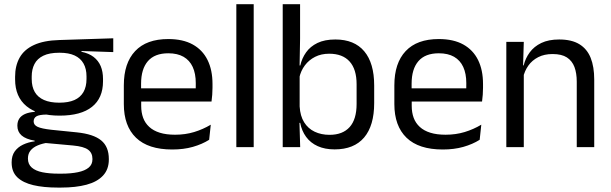

<svg xmlns="http://www.w3.org/2000/svg" viewBox="-20 -682 2834 890"><path d="M256 -146Q156.5 -146 103.2 -189.5Q50 -233 50 -314V-326.5Q50 -377 70.8 -414.5Q91.5 -452 137 -473.2Q182.5 -494.5 256 -496.5L505 -504.5V-440.5L358 -445.5L357.5 -442Q392 -435 414 -418Q436 -401 446.8 -375.5Q457.5 -350 457.5 -316V-305Q457.5 -227.5 406.5 -186.8Q355.5 -146 256 -146ZM252.5 123H264Q309 123 341.2 116.2Q373.5 109.5 391 95Q408.5 80.5 408.5 56.5V54.5Q408.5 26.5 388.2 11.8Q368 -3 319 -7.5L181 -20L204 -21Q176 -17 154.8 -8Q133.5 1 121.5 15.8Q109.5 30.5 109.5 52.5V53.5Q109.5 79 127 94.5Q144.5 110 176.5 116.5Q208.5 123 252.5 123ZM248 187.5Q182 187.5 134.2 176.2Q86.5 165 60.2 139.8Q34 114.5 34 72V70Q34 40 48.2 20Q62.5 0 86.8 -11.5Q111 -23 141 -27L140.5 -30Q99.5 -37 80 -54.2Q60.5 -71.5 60.5 -99V-99.5Q60.5 -118.5 69.2 -132Q78 -145.5 95.8 -153.5Q113.5 -161.5 141 -163.5V-173.5L234 -150L196 -151Q162 -150.5 149 -142.8Q136 -135 136 -119.5V-119Q136 -102.5 154.5 -94Q173 -85.5 217.5 -80.5L336 -68.5Q413.5 -60.5 449 -31.2Q484.5 -2 484.5 55V57.5Q484.5 103 457.5 132Q430.5 161 381 174.2Q331.5 187.5 262.5 187.5ZM255 -206Q297 -206 324.8 -218.2Q352.5 -230.5 366.8 -255.2Q381 -280 381 -316V-328Q381 -363 367.2 -387.5Q353.5 -412 326 -424.8Q298.5 -437.5 257 -437.5H254Q209 -437.5 180.8 -423.8Q152.5 -410 139.8 -385.2Q127 -360.5 127 -327.5V-316Q127 -280 141.2 -255.5Q155.5 -231 184 -218.5Q212.5 -206 255 -206Z M778.5 11Q667 11 610.5 -43.5Q554 -98 554 -199.5V-286.5Q554 -389.5 606.5 -445.2Q659 -501 760 -501Q828 -501 873.5 -475.8Q919 -450.5 942 -404Q965 -357.5 965 -293V-275Q965 -259 963.8 -243Q962.5 -227 960.5 -211.5H886Q887 -235.5 887.2 -257Q887.5 -278.5 887.5 -296.5Q887.5 -341 873.2 -371.8Q859 -402.5 830.8 -418.8Q802.5 -435 760 -435Q697 -435 665.5 -398.5Q634 -362 634 -294V-247.5L634.5 -237.5V-191Q634.5 -160.5 643.5 -136Q652.5 -111.5 671.8 -93.8Q691 -76 720.8 -66.8Q750.5 -57.5 791.5 -57.5Q839 -57.5 880 -70Q921 -82.5 957 -104L949.5 -34Q917 -13.5 874 -1.2Q831 11 778.5 11ZM596.5 -211.5V-272.5H943.5V-211.5Z M1075.5 0V-662.5H1156V0Z M1531 10.5Q1486 10.5 1452.8 -4.5Q1419.5 -19.5 1399 -47.5Q1378.5 -75.5 1371.5 -112.5H1344.5L1369 -188.5Q1371.5 -144.5 1389.8 -115.2Q1408 -86 1438.5 -71.5Q1469 -57 1507.5 -57Q1568.5 -57 1600.8 -93Q1633 -129 1633 -200V-291.5Q1633 -361 1600.5 -397Q1568 -433 1506 -433Q1469 -433 1440.5 -418.5Q1412 -404 1393.2 -379Q1374.5 -354 1367.5 -322L1349 -378.5H1372Q1379.5 -412 1398.8 -439.2Q1418 -466.5 1451.5 -482.8Q1485 -499 1534.5 -499Q1622.5 -499 1668.5 -444.2Q1714.5 -389.5 1714.5 -285.5V-204.5Q1714.5 -99.5 1667.8 -44.5Q1621 10.5 1531 10.5ZM1290.5 0V-662.5H1371V-503.5L1368.5 -363.5L1369 -348V-144L1368 -118L1371.5 0Z M2032.5 11Q1921 11 1864.5 -43.5Q1808 -98 1808 -199.5V-286.5Q1808 -389.5 1860.5 -445.2Q1913 -501 2014 -501Q2082 -501 2127.5 -475.8Q2173 -450.5 2196 -404Q2219 -357.5 2219 -293V-275Q2219 -259 2217.8 -243Q2216.5 -227 2214.5 -211.5H2140Q2141 -235.5 2141.2 -257Q2141.5 -278.5 2141.5 -296.5Q2141.5 -341 2127.2 -371.8Q2113 -402.5 2084.8 -418.8Q2056.5 -435 2014 -435Q1951 -435 1919.5 -398.5Q1888 -362 1888 -294V-247.5L1888.5 -237.5V-191Q1888.5 -160.5 1897.5 -136Q1906.5 -111.5 1925.8 -93.8Q1945 -76 1974.8 -66.8Q2004.5 -57.5 2045.5 -57.5Q2093 -57.5 2134 -70Q2175 -82.5 2211 -104L2203.5 -34Q2171 -13.5 2128 -1.2Q2085 11 2032.5 11ZM1850.5 -211.5V-272.5H2197.5V-211.5Z M2653.5 0V-303.5Q2653.5 -343 2642.8 -371.5Q2632 -400 2607.8 -415.8Q2583.5 -431.5 2541.5 -431.5Q2503 -431.5 2474.8 -417Q2446.5 -402.5 2429 -377.8Q2411.5 -353 2404.5 -321.5L2390 -379H2407.5Q2415.5 -412 2435.5 -439.2Q2455.5 -466.5 2489.2 -482.8Q2523 -499 2572 -499Q2630 -499 2665.8 -477Q2701.5 -455 2718 -413.8Q2734.5 -372.5 2734.5 -312.5V0ZM2327 0V-488H2408L2404.5 -371L2408 -366.5V0Z"/></svg>

Font: Anek Gurmukhi
Style: Regular
Weight: 400
Designer: Sarang Kulkarni (Gurmukhi), Yesha Goshar (Latin)
Foundry: Ek Type
Version: Version 1.003